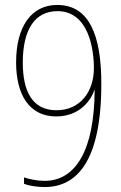

<svg xmlns="http://www.w3.org/2000/svg" viewBox="-20 -744 487 775"><path d="M389 -406C389 -604 339 -724 211 -724C106 -724 45 -636 45 -492C45 -362 98 -274 207 -274C302 -274 348 -340 361 -381H362C361 -137 285 -14 160 -14C130 -14 97 -21 77 -28V-2C97 6 130 11 160 11C289 11 389 -91 389 -406ZM212 -699C337 -699 359 -547 359 -469C359 -373 303 -299 208 -299C110 -299 72 -376 72 -491C72 -624 120 -699 212 -699Z"/></svg>

Font: Noto Sans Ethiopic Condensed Thin
Style: Regular
Weight: 100
Width: 3
Designer: Monotype Design Team
Foundry: Monotype Imaging Inc.
Version: Version 2.102